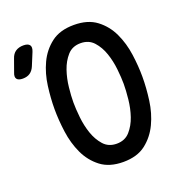

<svg xmlns="http://www.w3.org/2000/svg" viewBox="-210 -859 944 988"><g transform="rotate(-20 261.5 -365.0)"><path d="M25 -614Q16 -592 0 -581Q-16 -570 -40 -570Q-64 -570 -72.5 -581.5Q-81 -593 -72 -615L-48 -682Q-40 -707 -22.5 -718.5Q-5 -730 20 -730Q45 -730 54 -718Q63 -706 53 -682ZM300 -90Q345 -90 372 -120.5Q399 -151 413.5 -193.5Q428 -236 433 -284Q438 -332 438 -367Q438 -401 433 -448Q428 -495 413.5 -537.5Q399 -580 372 -610Q345 -640 300 -640Q255 -640 228 -609.5Q201 -579 186.5 -536.5Q172 -494 167 -447Q162 -400 162 -366Q162 -331 167 -283.5Q172 -236 186.5 -193.5Q201 -151 228 -120.5Q255 -90 300 -90ZM300 10Q224 10 176.5 -26.5Q129 -63 103 -119Q77 -175 68 -241Q59 -307 59 -367Q59 -425 67.5 -490.5Q76 -556 102 -611.5Q128 -667 175.5 -703.5Q223 -740 300 -740Q376 -740 423.5 -704Q471 -668 497 -612.5Q523 -557 532 -492Q541 -427 541 -369Q541 -308 532 -241.5Q523 -175 496.5 -119Q470 -63 423 -26.5Q376 10 300 10Z"/></g></svg>

Font: Maple Mono Medium
Style: Regular
Weight: 500
Monospace: yes
Designer: subframe7536
Version: Version 7.000